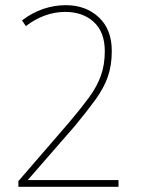

<svg xmlns="http://www.w3.org/2000/svg" viewBox="-20 -815 549 742"><path d="M438 -93H51V-115L248 -343Q292 -395 323 -437Q354 -479 369.5 -521.5Q385 -564 385 -617Q385 -691 342.5 -730Q300 -769 232 -769Q191 -769 152 -754.5Q113 -740 80 -714L65 -736Q104 -766 147 -780.5Q190 -795 234 -795Q312 -795 362 -748Q412 -701 412 -618Q412 -562 396.5 -518Q381 -474 349 -430Q317 -386 270 -329L88 -120V-119H438Z"/></svg>

Font: Noto Sans Kannada UI SemiCondensed Thin
Style: Regular
Weight: 100
Width: 4
Designer: Jelle Bosma - Monotype Design Team
Foundry: Monotype Imaging Inc.
Version: Version 2.005; ttfautohint (v1.8.4.7-5d5b)